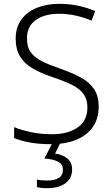

<svg xmlns="http://www.w3.org/2000/svg" viewBox="-20 -744 586 1004"><path d="M496 -186Q496 -122 464 -78Q432 -34 376 -12Q320 10 249 10Q184 10 136 1Q88 -8 54 -22V-79Q91 -64 142 -53Q193 -42 252 -42Q334 -42 385.5 -77Q437 -112 437 -182Q437 -224 417.5 -251.5Q398 -279 357.5 -299.5Q317 -320 254 -341Q194 -361 151 -386Q108 -411 85 -448.5Q62 -486 62 -543Q62 -601 91.5 -641.5Q121 -682 172.5 -703Q224 -724 290 -724Q342 -724 389 -714Q436 -704 478 -686L459 -636Q373 -672 288 -672Q214 -672 167.5 -639.5Q121 -607 121 -544Q121 -498 141 -470.5Q161 -443 199 -424Q237 -405 292 -386Q355 -364 400.5 -340Q446 -316 471 -279.5Q496 -243 496 -186ZM357 142Q357 188 322.5 214Q288 240 227 240Q193 240 173 234V195Q193 200 228 200Q265 200 287 186.5Q309 173 309 143Q309 115 283.5 101.5Q258 88 212 85L256 0H297L268 59Q307 64 332 84.5Q357 105 357 142Z"/></svg>

Font: Noto Sans Bengali UI Light
Style: Regular
Weight: 300
Designer: Jelle Bosma - Monotype Design Team
Foundry: Monotype Imaging Inc.
Version: Version 2.003; ttfautohint (v1.8.4.7-5d5b)